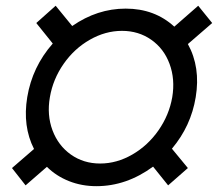

<svg xmlns="http://www.w3.org/2000/svg" viewBox="-20 -632 763 662"><path d="M312.5 9.9Q261.7 9.9 217.9 -7.5Q174 -24.9 141.7 -56.8L68.2 7.1L21.3 -52.6L97.3 -118.3Q57.5 -196.7 73.9 -296.9Q91.3 -401.6 161.9 -481.9L105.1 -552.6L171.9 -612.2L229 -542.3Q315.3 -602.3 413.4 -602.3Q513.1 -602.3 581 -540.1L663.4 -612.2L711.6 -552.6L627.8 -480.1Q671.9 -400.2 654.8 -296.9Q638.5 -197.4 572.8 -119.3L627.8 -52.6L559.7 7.1L507.8 -57.5Q415.8 9.9 312.5 9.9ZM573.9 -296.9Q584.2 -359 564.6 -411.8Q545.1 -464.5 501.4 -495Q457.7 -525.6 400.6 -525.6Q343.4 -525.6 289.8 -495Q236.2 -464.5 199.4 -411.8Q162.6 -359 152 -296.9Q141.3 -235.4 161 -182.7Q180.8 -130 224.4 -99.1Q268.1 -68.2 325.3 -68.2Q382.5 -68.2 436.1 -99.1Q489.7 -130 526.5 -182.7Q563.2 -235.4 573.9 -296.9Z"/></svg>

Font: Karasuma Gothic
Style: Italic
Weight: 400
Italic angle: -9.39999°
Designer: Rasmus Andersson / Ryoko Nishizuka
Foundry: Genbu
Version: Version 1.00